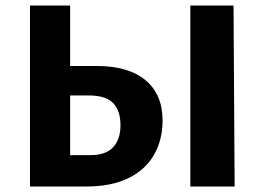

<svg xmlns="http://www.w3.org/2000/svg" viewBox="-20 -678 967 698"><path d="M89 0V-658H235V-114H310Q364 -114 391 -142.5Q418 -171 418 -223Q418 -275 391.5 -303Q365 -331 302 -331H202V-438H333Q447 -438 509 -386.5Q571 -335 571 -240Q571 -169 539.5 -114.5Q508 -60 446 -30Q384 0 294 0ZM672 0V-658H829L833 0Z"/></svg>

Font: Ysabeau ExtraBold
Style: Regular
Weight: 800
Designer: Christian Thalmann (Catharsis Fonts)
Version: Version 2.002